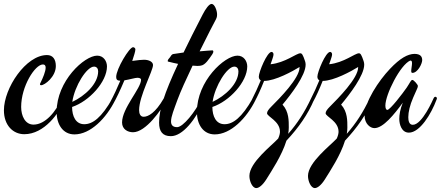

<svg xmlns="http://www.w3.org/2000/svg" viewBox="-46 -671 2250 980"><path d="M62 -125C62 -231 133 -342 173 -342C182 -342 187 -337 187 -326C187 -306 173 -273 161 -249C159 -245 158 -243 158 -241C158 -238 160 -236 164 -236C182 -236 239 -279 239 -334C239 -368 224 -390 194 -390C86 -390 -26 -221 -26 -108C-26 -32 20 14 78 14C180 14 257 -94 284 -162C285 -165 286 -167 286 -169C286 -175 282 -177 278 -177C275 -177 271 -174 269 -169C240 -101 185 -35 125 -35C82 -35 62 -80 62 -125Z M543 -162C544 -164 545 -167 545 -169C545 -174 541 -177 537 -177C534 -177 531 -174 528 -169C472 -70 427 -37 384 -37C341 -37 322 -77 322 -125C409 -154 500 -253 500 -332C500 -358 483 -387 450 -387C385 -387 243 -258 243 -100C243 -36 275 15 334 15C415 15 496 -66 543 -162ZM434 -331C448 -331 455 -320 455 -307C455 -243 387 -181 323 -151C335 -233 397 -331 434 -331Z M805 -162C806 -164 807 -167 807 -169C807 -174 803 -177 799 -177C796 -177 793 -175 790 -169C747 -94 710 -75 687 -75C671 -75 664 -90 664 -109C664 -181 735 -309 735 -339C735 -355 715 -366 689 -366C678 -366 656 -364 629 -360C638 -387 645 -409 645 -419C645 -426 638 -430 633 -430C614 -430 547 -319 547 -278C547 -265 553 -259 568 -259C552 -221 535 -184 516 -149C514 -145 513 -140 513 -137C513 -134 516 -131 520 -131C525 -131 528 -134 533 -143C547 -167 569 -213 589 -261C615 -265 644 -274 655 -274C667 -274 674 -270 674 -264C674 -220 577 -119 577 -46C577 -11 606 4 633 4C698 4 778 -110 805 -162Z M1057 -574C1060 -580 1062 -586 1062 -598C1062 -616 1050 -651 1034 -651C1021 -651 1003 -625 989 -598C950 -523 918 -459 891 -403C863 -399 842 -396 837 -395C830 -393 825 -384 822 -379C815 -371 810 -366 810 -359C810 -356 815 -356 823 -354C834 -351 848 -348 863 -345C791 -191 766 -110 766 -45C766 0 784 24 826 24C886 24 952 -59 999 -162C1000 -164 1001 -167 1001 -169C1001 -174 997 -177 993 -177C989 -177 987 -175 984 -169C950 -98 888 -22 858 -22C835 -22 827 -34 827 -51C827 -77 842 -112 860 -162C875 -203 905 -269 937 -336C954 -334 969 -334 979 -336C1002 -339 1021 -370 1037 -393C1039 -396 1043 -403 1043 -408C1043 -411 1041 -414 1038 -414C1028 -414 1002 -411 973 -409C1012 -489 1048 -557 1057 -574Z M1259 -162C1260 -164 1261 -167 1261 -169C1261 -174 1257 -177 1253 -177C1250 -177 1247 -174 1244 -169C1188 -70 1143 -37 1100 -37C1057 -37 1038 -77 1038 -125C1125 -154 1216 -253 1216 -332C1216 -358 1199 -387 1166 -387C1101 -387 959 -258 959 -100C959 -36 991 15 1050 15C1131 15 1212 -66 1259 -162ZM1150 -331C1164 -331 1171 -320 1171 -307C1171 -243 1103 -181 1039 -151C1051 -233 1113 -331 1150 -331Z M1557 -162C1558 -164 1559 -166 1559 -168C1559 -173 1555 -177 1551 -177C1548 -177 1544 -174 1542 -169C1509 -99 1472 -41 1425 12C1427 1 1428 -9 1428 -20C1428 -54 1429 -101 1396 -137C1441 -191 1514 -286 1514 -341C1514 -347 1513 -353 1511 -359C1500 -392 1495 -399 1487 -399C1466 -399 1411 -351 1335 -343C1338 -351 1340 -358 1343 -366C1346 -375 1350 -386 1350 -394C1350 -401 1345 -406 1340 -406C1317 -406 1275 -303 1275 -280C1275 -271 1278 -265 1285 -261C1271 -227 1256 -194 1238 -159C1236 -155 1234 -150 1234 -147C1234 -144 1237 -141 1241 -141C1246 -141 1249 -144 1254 -153C1267 -176 1285 -215 1302 -258C1359 -258 1449 -308 1483 -329V-327C1483 -272 1382 -170 1338 -126C1325 -113 1317 -102 1317 -93C1317 -76 1383 -53 1383 1C1383 7 1382 18 1374 36C1341 72 1227 158 1227 227C1227 254 1242 289 1262 289C1275 289 1294 275 1313 245C1341 200 1393 122 1416 47C1478 -19 1526 -88 1557 -162Z M1856 -162C1857 -164 1858 -166 1858 -168C1858 -173 1854 -177 1850 -177C1847 -177 1843 -174 1841 -169C1808 -99 1771 -41 1724 12C1726 1 1727 -9 1727 -20C1727 -54 1728 -101 1695 -137C1740 -191 1813 -286 1813 -341C1813 -347 1812 -353 1810 -359C1799 -392 1794 -399 1786 -399C1765 -399 1710 -351 1634 -343C1637 -351 1639 -358 1642 -366C1645 -375 1649 -386 1649 -394C1649 -401 1644 -406 1639 -406C1616 -406 1574 -303 1574 -280C1574 -271 1577 -265 1584 -261C1570 -227 1555 -194 1537 -159C1535 -155 1533 -150 1533 -147C1533 -144 1536 -141 1540 -141C1545 -141 1548 -144 1553 -153C1566 -176 1584 -215 1601 -258C1658 -258 1748 -308 1782 -329V-327C1782 -272 1681 -170 1637 -126C1624 -113 1616 -102 1616 -93C1616 -76 1682 -53 1682 1C1682 7 1681 18 1673 36C1640 72 1526 158 1526 227C1526 254 1541 289 1561 289C1574 289 1593 275 1612 245C1640 200 1692 122 1715 47C1777 -19 1825 -88 1856 -162Z M2182 -162C2183 -164 2184 -167 2184 -169C2184 -174 2180 -177 2176 -177C2173 -177 2170 -175 2167 -169C2164 -163 2109 -34 2061 -34C2042 -34 2038 -55 2038 -73C2038 -99 2046 -134 2063 -173C2078 -209 2087 -223 2087 -232C2087 -239 2066 -263 2059 -263C2051 -263 2047 -249 2030 -224C2010 -195 1945 -110 1931 -110C1925 -110 1921 -118 1921 -132C1921 -189 1997 -340 2048 -362C2055 -362 2057 -358 2057 -348C2057 -337 2053 -320 2053 -309C2053 -303 2054 -299 2059 -299C2086 -299 2109 -346 2109 -364C2109 -381 2101 -396 2069 -396C2035 -395 1997 -375 1944 -319C1887 -259 1815 -151 1815 -81C1815 -39 1844 -17 1865 -17C1910 -17 1966 -87 2010 -147C1996 -112 1992 -85 1992 -64C1992 -36 2004 6 2041 6C2097 6 2155 -89 2182 -162Z"/></svg>

Font: Mervale Script
Style: Regular
Weight: 400
Designer: Astigmatic (AOETI)
Foundry: Astigmatic (AOETI)
Version: Version 1.000